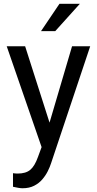

<svg xmlns="http://www.w3.org/2000/svg" viewBox="-20 -770 508 1003"><path d="M397 -750 268.6 -607.4H194.3L290.5 -750ZM356.4 -528.3H451.2L247.1 82Q240.7 102.1 229.5 124.5Q218.3 147 200.9 167.2Q183.6 187.5 158.2 200.4Q132.8 213.4 97.7 213.4Q86.9 213.4 74 210.9Q61 208.5 51.8 206.5Q49.3 206.1 47.9 205.6V134.8Q52.7 135.7 60.5 136.2Q68.4 136.7 71.8 136.7Q115.2 136.7 138.4 116.9Q161.6 97.2 178.2 50.3L197.3 -1.5L15.1 -528.3H111.3L238.8 -129.4Z"/></svg>

Font: Robert Sans Medium
Style: Regular
Weight: 500
Designer: Christian Robertson (extended by Adam Twardoch)
Foundry: Google
Version: Version 12.135;April 2, 2019;FontCreator 11.5.0.2425 64-bit;